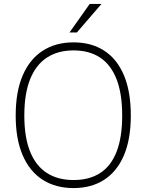

<svg xmlns="http://www.w3.org/2000/svg" viewBox="-20 -949 747 979"><path d="M355 10Q264 10 197.8 -32.2Q131.5 -74.5 95.8 -157Q60 -239.5 60 -360Q60 -481.5 95.8 -564.5Q131.5 -647.5 197.8 -690.2Q264 -733 355 -733Q446 -733 511.5 -690.5Q577 -648 612 -565Q647 -482 647 -360Q647 -239.5 612 -157.2Q577 -75 511.5 -32.5Q446 10 355 10ZM355 -31Q436 -31 491.2 -67Q546.5 -103 574.8 -176.2Q603 -249.5 603 -360Q603 -472 574.2 -545.5Q545.5 -619 490.2 -655.5Q435 -692 355 -692Q275 -692 219 -655.2Q163 -618.5 133.5 -544.8Q104 -471 104 -360Q104 -249 133.5 -176Q163 -103 219 -67Q275 -31 355 -31ZM437.5 -929H497.5L372 -783.5H334.5Z"/></svg>

Font: Public Sans Thin
Style: Regular
Weight: 100
Designer: The Public Sans project authors (U.S. Web Design System). Libre Franklin designed by Pablo Impallari and Rodrigo Fuenzal
Version: Version 1.008